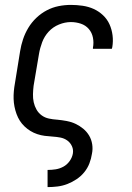

<svg xmlns="http://www.w3.org/2000/svg" viewBox="-20 -558 540 783"><path d="M174 205V135H175Q191 135 207 132.5Q223 130 238 122Q253 114 263.5 99.5Q274 85 277 69Q280 53 273.5 38.5Q267 24 254.5 15Q242 6 226.5 3Q211 0 194.5 -1Q178 -2 162.5 -4Q147 -6 132 -11Q117 -16 104 -24Q91 -32 80 -42.5Q69 -53 61 -65.5Q53 -78 47.5 -93Q42 -108 39 -123.5Q36 -139 35.5 -154.5Q35 -170 36.5 -186.5Q38 -203 41 -219L62 -349Q66 -374 74 -398Q82 -422 95.5 -444.5Q109 -467 128.5 -485.5Q148 -504 171 -516Q194 -528 219 -533Q244 -538 269 -538Q293 -538 317 -534.5Q341 -531 362 -521.5Q383 -512 400 -496Q417 -480 426.5 -459Q436 -438 439 -414Q442 -390 438 -366Q437 -364 437 -362.5Q437 -361 436 -359H359Q359 -360 359 -361Q359 -362 359 -363Q363 -384 359 -404.5Q355 -425 342 -440Q329 -455 309.5 -461.5Q290 -468 269 -468Q245 -468 220.5 -458Q196 -448 178.5 -429Q161 -410 152 -386Q143 -362 139 -338L117 -208Q115 -191 114.5 -174Q114 -157 117.5 -141Q121 -125 129 -111Q137 -97 150 -87.5Q163 -78 179.5 -74.5Q196 -71 212 -70H213Q233 -68 252 -64.5Q271 -61 288 -53Q305 -45 319.5 -33Q334 -21 343.5 -5Q353 11 356 30.5Q359 50 355 69Q352 89 344.5 108.5Q337 128 323.5 144.5Q310 161 292 173Q274 185 254.5 192.5Q235 200 214.5 202.5Q194 205 175 205Z"/></svg>

Font: Iosevka Slab
Style: Italic
Weight: 400
Italic angle: -9°
Monospace: yes
Designer: Belleve Invis
Foundry: Belleve Invis
Version: Version 11.1.0; ttfautohint (v1.8.3)